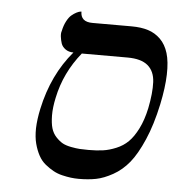

<svg xmlns="http://www.w3.org/2000/svg" viewBox="-45 -600 607 654"><g transform="rotate(5 258.0 -273.0)"><path d="M377.4 -415H221.2Q163.6 -344.2 145.5 -256.8Q138.2 -223.1 138.4 -196.3Q138.7 -169.4 143.8 -152.3Q148.9 -135.3 160.6 -122.8Q172.4 -110.4 183.6 -104.2Q194.8 -98.1 212.6 -94.7Q230.5 -91.3 242.2 -90.6Q253.9 -89.8 272 -89.8Q300.3 -89.8 321.5 -92.8Q342.8 -95.7 366.5 -105.5Q390.1 -115.2 407.2 -132.1Q424.3 -148.9 439.2 -178.5Q454.1 -208 462.9 -249Q473.6 -302.2 471.9 -339.1Q470.2 -376 447.3 -395.5Q424.3 -415 377.4 -415ZM247.6 11.2Q233.9 11.2 220.5 9.5Q207 7.8 190.7 3.9Q174.3 0 160.2 -7.8Q146 -15.6 132.1 -26.9Q118.2 -38.1 108.6 -55.7Q99.1 -73.2 93.3 -95.2Q87.4 -117.2 87.9 -147.9Q88.9 -178.7 96.7 -214.8Q122.1 -333.5 192.4 -416Q175.8 -416 164.8 -424.1Q153.8 -432.1 150.1 -443.1Q146.5 -454.1 145 -466.1Q143.6 -478 146.5 -485.8Q150.4 -504.9 158.2 -519.5Q166 -534.2 174.3 -541Q182.6 -547.9 190.2 -551.8Q197.8 -555.7 202.6 -556.6L207.5 -557.1Q207.5 -522 248 -522H381.8Q414.6 -522 438.7 -514.4Q462.9 -506.8 481.2 -488.8Q499.5 -470.7 508.3 -441.9Q517.1 -413.1 515.9 -368.7Q514.6 -324.2 502.4 -266.1Q487.3 -195.3 464.8 -143.6Q442.4 -91.8 418.5 -62.5Q394.5 -33.2 363.8 -16.1Q333 1 306.6 6.1Q280.3 11.2 247.6 11.2Z"/></g></svg>

Font: Linux Biolinum G
Style: Italic
Weight: 400
Italic angle: -12°
Designer: Philipp H. Poll
Foundry: Philipp H. Poll
Version: Version 0.5.1